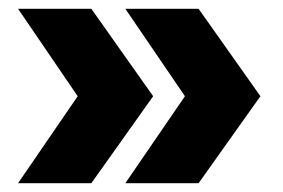

<svg xmlns="http://www.w3.org/2000/svg" viewBox="-20 -489 642 435"><path d="M327 -271 187 -469H21L156 -271L21 -74H187ZM570 -271 430 -469H264L399 -271L264 -74H430Z"/></svg>

Font: Montserrat-Alt1 ExtBd
Style: Regular
Weight: 800
Designer: Differentunic
Foundry: Differentunic
Version: Version 7.222